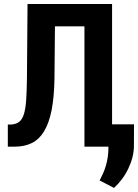

<svg xmlns="http://www.w3.org/2000/svg" viewBox="-20 -731 688 957"><path d="M538.6 -710.9V0H400.9V-599.6H253.9L251.5 -338.9Q250 -245.6 237.1 -181.2Q224.1 -116.7 199.7 -76.4Q175.3 -36.1 138.7 -18.1Q102.1 0 53.2 0H19V-110.4H38.6Q62.5 -112.8 76.9 -124.8Q91.3 -136.7 99.4 -162.8Q107.4 -189 110.4 -231.7Q113.3 -274.4 114.3 -338.9L117.2 -710.9ZM647.5 -3.4Q647.5 24.4 639.9 53.7Q632.3 83 619.1 110.4Q606 137.7 587.6 162.1Q569.3 186.5 548.3 205.6L476.6 168.5Q485.8 150.9 493.9 132.8Q502 114.7 507.8 94.7Q513.7 74.7 517.1 52.2Q520.5 29.8 520.5 2.9V-111.3H647.9Z"/></svg>

Font: Roboto Mono
Style: Bold
Weight: 700
Designer: Google
Version: Version 2.000985; 2015; ttfautohint (v1.3)